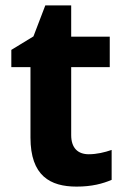

<svg xmlns="http://www.w3.org/2000/svg" viewBox="-20 -682 461 712"><path d="M309 -110C269 -110 244 -133 244 -181V-433H387V-546H244V-662H148L104 -547L22 -497V-433H93V-172C93 -30 166 10 264 10C321 10 361 -1 394 -15V-126C368 -117 339 -110 309 -110Z"/></svg>

Font: Noto Sans Canadian Aboriginal
Style: Bold
Weight: 700
Designer: Monotype Design Team, Typotheque's Kevin King
Foundry: Monotype Imaging Inc.
Version: Version 2.004